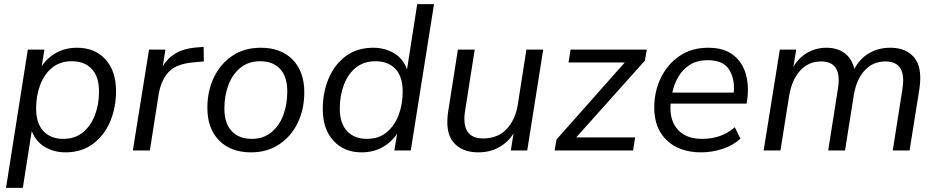

<svg xmlns="http://www.w3.org/2000/svg" viewBox="-20 -725 4516 925"><path d="M9 180 114 -486H194L181 -406Q209 -448 252.5 -471.5Q296 -495 351 -495Q437 -495 488 -439Q539 -383 539 -286Q539 -206 510.5 -139Q482 -72 427.5 -31.5Q373 9 295 9Q241 9 197 -16.5Q153 -42 133 -94L90 180ZM285 -56Q341 -56 379 -87Q417 -118 437 -169.5Q457 -221 457 -284Q457 -356 422 -393Q387 -430 326 -430Q270 -430 232 -399.5Q194 -369 174 -317Q154 -265 154 -202Q154 -131 189 -93.5Q224 -56 285 -56Z M620 0 698 -486H777L764 -405Q786 -444 825.5 -467.5Q865 -491 922 -496L961 -499L962 -429L906 -424Q826 -416 790.5 -376Q755 -336 744 -268L702 0Z M1190 9Q1092 9 1035.5 -48.5Q979 -106 979 -205Q979 -287 1011 -353Q1043 -419 1100.5 -457Q1158 -495 1236 -495Q1334 -495 1390 -437.5Q1446 -380 1446 -281Q1446 -199 1414.5 -133.5Q1383 -68 1325 -29.5Q1267 9 1190 9ZM1193 -56Q1248 -56 1286.5 -87Q1325 -118 1344.5 -169.5Q1364 -221 1364 -284Q1364 -356 1329.5 -393Q1295 -430 1233 -430Q1178 -430 1139.5 -399.5Q1101 -369 1081 -317Q1061 -265 1061 -202Q1061 -131 1096 -93.5Q1131 -56 1193 -56Z M1722 9Q1638 9 1586.5 -47Q1535 -103 1535 -199Q1535 -280 1563.5 -347.5Q1592 -415 1646.5 -455Q1701 -495 1778 -495Q1833 -495 1877 -469.5Q1921 -444 1941 -391L1990 -705H2071L1959 0H1880L1893 -81Q1865 -39 1821.5 -15Q1778 9 1722 9ZM1748 -56Q1804 -56 1842 -87Q1880 -118 1900 -169.5Q1920 -221 1920 -284Q1920 -356 1885 -393Q1850 -430 1789 -430Q1733 -430 1695 -399.5Q1657 -369 1637 -317Q1617 -265 1617 -202Q1617 -131 1652 -93.5Q1687 -56 1748 -56Z M2284 9Q2205 9 2164 -40Q2123 -89 2140 -193L2186 -486H2267L2221 -193Q2199 -58 2308 -58Q2378 -58 2420.5 -103Q2463 -148 2475 -223L2516 -486H2597L2520 0H2441L2454 -82Q2427 -39 2383.5 -15Q2340 9 2284 9Z M2652 0 2661 -53 2990 -424H2719L2729 -486H3096L3087 -433L2756 -63H3040L3030 0Z M3358 9Q3254 9 3193 -48.5Q3132 -106 3132 -206Q3132 -285 3164 -350.5Q3196 -416 3254 -455.5Q3312 -495 3392 -495Q3468 -495 3512.5 -460Q3557 -425 3573 -368.5Q3589 -312 3580 -247L3577 -226H3211Q3204 -148 3244 -102Q3284 -56 3362 -56Q3408 -56 3447.5 -69.5Q3487 -83 3520 -112L3547 -57Q3513 -25 3462 -8Q3411 9 3358 9ZM3391 -435Q3338 -435 3303 -412.5Q3268 -390 3247.5 -354Q3227 -318 3219 -279H3515Q3521 -345 3492.5 -390Q3464 -435 3391 -435Z M3659 0 3737 -486H3816L3802 -403Q3829 -448 3870.5 -471.5Q3912 -495 3961 -495Q4014 -495 4049 -469Q4084 -443 4096 -393Q4122 -442 4166.5 -468.5Q4211 -495 4270 -495Q4346 -495 4385.5 -446.5Q4425 -398 4409 -294L4362 0H4281L4328 -298Q4348 -429 4246 -429Q4185 -429 4145 -385Q4105 -341 4093 -264L4051 0H3970L4017 -298Q4038 -429 3936 -429Q3875 -429 3835 -385Q3795 -341 3782 -264L3740 0Z"/></svg>

Font: Nunito Sans
Style: Italic
Weight: 400
Italic angle: -9°
Designer: Vernon Adams
Foundry: Vernon Adams
Version: Version 3.006; ttfautohint (v1.8.3)